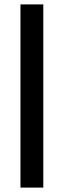

<svg xmlns="http://www.w3.org/2000/svg" viewBox="-20 -851 289 871"><path d="M72.8 0V-831H176.4V0Z"/></svg>

Font: Merriweather Light
Style: Regular
Weight: 300
Version: Version 2.100